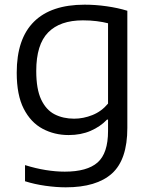

<svg xmlns="http://www.w3.org/2000/svg" viewBox="-20 -571 646 821"><path d="M261 230Q221 230 174.5 223.5Q128 217 87 204V135Q133.5 149.5 176 156.2Q218.5 163 257 163Q352.5 163 397.2 123.8Q442 84.5 442 -11V-59.5H437.5Q409 -29.5 367.5 -11.5Q326 6.5 273.5 6.5Q212.5 6.5 162 -20.5Q111.5 -47.5 81.5 -106Q51.5 -164.5 51.5 -260Q51.5 -405 125 -478Q198.5 -551 342 -551Q388.5 -551 436 -544.2Q483.5 -537.5 524.5 -525V-24Q524.5 111.5 458.8 170.8Q393 230 261 230ZM297 -63.5Q336.5 -63.5 375.2 -79Q414 -94.5 442 -128V-471.5Q421 -477 393.5 -480.5Q366 -484 334.5 -484Q236.5 -484 185.8 -432.2Q135 -380.5 135 -267.5Q135 -190 156 -145.5Q177 -101 213.5 -82.2Q250 -63.5 297 -63.5Z"/></svg>

Font: Encode Sans SmExp
Style: Regular
Weight: 400
Width: 6
Designer: Multiple Designers
Foundry: Impallari Type
Version: Version 3.002; ttfautohint (v1.8.3) -l 8 -r 50 -G 200 -x 14 